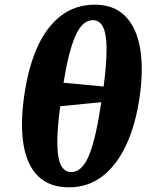

<svg xmlns="http://www.w3.org/2000/svg" viewBox="-20 -789 638 819"><path d="M275 10Q191 10 143 -37Q95 -84 80.5 -171Q66 -258 83 -379Q100 -500 139 -587Q178 -674 239.5 -721.5Q301 -769 385 -769Q465 -769 513 -721.5Q561 -674 577 -586.5Q593 -499 576 -378Q559 -258 518.5 -171Q478 -84 416.5 -37Q355 10 275 10ZM422 -420Q441 -564 431 -633.5Q421 -703 376 -703Q331 -703 301.5 -635.5Q272 -568 251 -436ZM284 -55Q331 -55 360.5 -128.5Q390 -202 412 -353L237 -336Q218 -197 228 -126Q238 -55 284 -55Z"/></svg>

Font: Noto Serif Condensed ExtraBold
Style: Italic
Weight: 800
Width: 3
Italic angle: -12°
Designer: Monotype Design Team
Foundry: Monotype Imaging Inc.
Version: Version 2.014; ttfautohint (v1.8.4.7-5d5b)